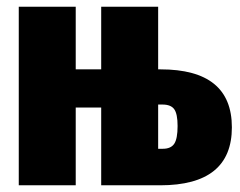

<svg xmlns="http://www.w3.org/2000/svg" viewBox="-20 -553 715 573"><path d="M672 -173Q672 0 458 0H282V-232H206V0H36V-533H206V-346H282V-533H452V-346H459Q672 -346 672 -173ZM510 -177Q510 -213 500 -227Q490 -241 465 -241H452V-109H466Q490 -109 500 -124Q510 -139 510 -177Z"/></svg>

Font: Fira Sans Extra Condensed ExtraBold
Style: Regular
Weight: 800
Width: 1
Designer: Carrois Corporate & Edenspiekermann AG
Foundry: Carrois Corporate GbR & Edenspiekermann AG
Version: Version 4.203